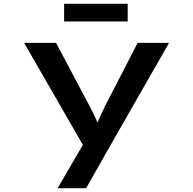

<svg xmlns="http://www.w3.org/2000/svg" viewBox="-20 -753 1009 1003"><path d="M281 230 439 -41 432 37 106 -529H273L426 -240Q452 -193 472.5 -150.5Q493 -108 504 -69H472Q485 -104 505 -148.5Q525 -193 550 -240L699 -529H863L557 6L430 230ZM315 -641V-733H647V-641Z"/></svg>

Font: Lexend Zetta SemiBold
Style: Regular
Weight: 600
Designer: Bonnie Shaver-Troup, Thomas Jockin
Foundry: Lexend
Version: Version 1.007